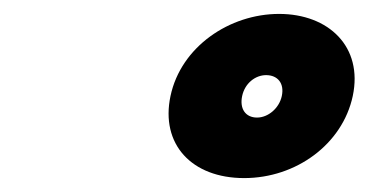

<svg xmlns="http://www.w3.org/2000/svg" viewBox="-20 -910 530 276"><path d="M225.1 -772C210.4 -702.7 255.5 -654 331 -654C405.5 -654 472.3 -702.6 487.1 -772C502.1 -842.8 452.4 -890 381.2 -890C309.9 -890 240.1 -842.8 225.1 -772ZM328.1 -772C332 -790.3 347 -802 362.5 -802C379.2 -802 389 -790.2 385.1 -772C381.4 -754.5 365.5 -741 349.5 -741C332.9 -741 324.2 -753.7 328.1 -772Z"/></svg>

Font: Hussar Nova
Style: 96
Weight: 700
Foundry: Cannot Into Space Fonts
Version: Version 0.99